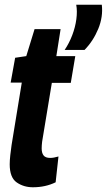

<svg xmlns="http://www.w3.org/2000/svg" viewBox="-20 -781 451 811"><path d="M227 -120 215 -11Q172 10 119 10Q80 10 50.5 -10.5Q21 -31 21 -87Q21 -103 23.5 -126Q26 -149 29 -169L72 -432H25L44 -537L91 -544L126 -658H236L218 -544H298L279 -431H199L158 -183Q157 -175 156.5 -167.5Q156 -160 156 -154Q156 -135 164 -124.5Q172 -114 192 -114Q200 -114 208 -115.5Q216 -117 227 -120ZM253 -570Q272 -598 285 -632Q298 -666 302.5 -700Q307 -734 302 -761H410Q416 -710 395 -659Q374 -608 337 -570Z"/></svg>

Font: Georama Condensed
Style: Bold Italic
Weight: 700
Width: 3
Italic angle: -9°
Designer: Jean-Baptiste Levee
Foundry: Production Type
Version: Version 1.000